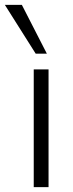

<svg xmlns="http://www.w3.org/2000/svg" viewBox="-59 -771 301 791"><path d="M80 0V-485H141V0ZM88 -550 -39 -751H31L134 -550Z"/></svg>

Font: Nunito Sans 12pt ExtraLight 12pt Light
Style: Regular
Weight: 300
Version: Version 3.101;gftools[0.9.27]